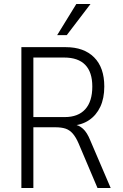

<svg xmlns="http://www.w3.org/2000/svg" viewBox="-20 -941 614 961"><path d="M87 0V-705H309Q400 -705 451 -654Q502 -603 502 -508Q502 -449 482 -406.5Q462 -364 425.5 -339.5Q389 -315 338 -312L340 -319L350 -318Q375 -315 395.5 -296.5Q416 -278 432 -238L534 0H468L373 -224Q360 -254 344.5 -272Q329 -290 308.5 -297Q288 -304 256 -304H147V0ZM147 -355H304Q371 -355 406.5 -394Q442 -433 442 -508Q442 -580 406.5 -616.5Q371 -653 301 -653H147ZM266 -765 362 -921H433L314 -765Z"/></svg>

Font: Nunito Sans 10pt Condensed Light
Style: Regular
Weight: 300
Width: 3
Designer: Vernon Adams
Foundry: Vernon Adams
Version: Version 3.101;gftools[0.9.27]